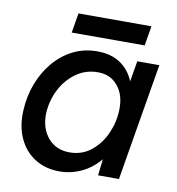

<svg xmlns="http://www.w3.org/2000/svg" viewBox="-77 -724 743 806"><g transform="rotate(10 295.0 -321.5)"><path d="M229 12Q168 12 123 -17Q78 -46 55 -97.5Q32 -149 36 -216Q39 -275 59 -328Q79 -381 113.5 -422.5Q148 -464 195 -488Q242 -512 299 -512Q358 -512 397.5 -485.5Q437 -459 456 -412L471 -500H565L481 0H392L400 -70Q366 -29 321.5 -8.5Q277 12 229 12ZM257 -74Q310 -74 349 -105.5Q388 -137 409.5 -186Q431 -235 432 -286Q434 -348 402.5 -387Q371 -426 317 -426Q263 -426 221.5 -395Q180 -364 157 -316.5Q134 -269 132 -216Q131 -154 165 -114Q199 -74 257 -74ZM179 -571 193 -655H504L490 -571Z"/></g></svg>

Font: Figtree Medium
Style: Italic
Weight: 500
Italic angle: -9.5°
Foundry: Erik Kennedy
Version: Version 2.001; ttfautohint (v1.8.4.7-5d5b);gftools[0.9.27]